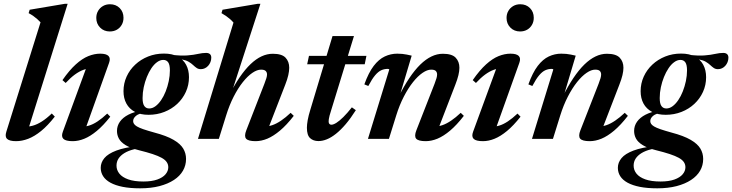

<svg xmlns="http://www.w3.org/2000/svg" viewBox="-20 -735 3874 1016"><path d="M194.5 -617Q185.5 -626.5 176.5 -634.5Q167.5 -642.5 156.5 -650.2Q145.5 -658 131.5 -665.5L137 -683.5L324 -715H338L126 -39.5L108.5 -65.5Q130 -63.5 153 -69.8Q176 -76 201.2 -92Q226.5 -108 254 -134.5L270 -118Q232.5 -70 197.2 -41.5Q162 -13 129 -0.5Q96 12 65.5 12Q30.5 12 17.8 0.2Q5 -11.5 13.5 -38Z M312.5 -38 443 -393.5 465 -372.5Q443.5 -373.5 421.5 -365.5Q399.5 -357.5 376.2 -340.5Q353 -323.5 327.5 -296L310.5 -311Q347 -363.5 381 -394.2Q415 -425 447.2 -438Q479.5 -451 510 -451Q542.5 -451 554.2 -438.8Q566 -426.5 557 -402L426.5 -37L406 -65Q427.5 -63.5 449.8 -70Q472 -76.5 496.2 -92.5Q520.5 -108.5 547.5 -134L563.5 -117.5Q526.5 -70.5 492 -42Q457.5 -13.5 426 -0.8Q394.5 12 364.5 12Q328 12 315.5 -0.2Q303 -12.5 312.5 -38ZM489.5 -640Q489.5 -661 499 -677.2Q508.5 -693.5 524.8 -703Q541 -712.5 562 -712.5Q593.5 -712.5 613.5 -692.2Q633.5 -672 633.5 -641Q633.5 -620 624.2 -603.8Q615 -587.5 598.8 -578Q582.5 -568.5 561 -568.5Q530 -568.5 509.8 -589Q489.5 -609.5 489.5 -640Z M1042.5 -369Q1030 -369 1020.8 -375.2Q1011.5 -381.5 1001.8 -390.8Q992 -400 978.5 -408Q965 -416 944.5 -420Q924 -424 893 -420L888 -445Q939.5 -439 972.5 -441.8Q1005.5 -444.5 1028.2 -449.8Q1051 -455 1071 -455Q1083.5 -455 1090.8 -448.8Q1098 -442.5 1098 -430Q1098 -417.5 1093.5 -406.2Q1089 -395 1081.5 -386.8Q1074 -378.5 1064.2 -373.8Q1054.5 -369 1042.5 -369ZM769.5 -161Q786.5 -161 802.5 -172.8Q818.5 -184.5 832.5 -205Q846.5 -225.5 856.8 -251.5Q867 -277.5 873 -306Q879 -334.5 879 -362.5Q879 -392.5 870 -405.2Q861 -418 844 -418Q827.5 -418 811.2 -406.2Q795 -394.5 781.2 -374Q767.5 -353.5 757 -327.5Q746.5 -301.5 740.5 -273Q734.5 -244.5 734.5 -216Q734.5 -186.5 743.8 -173.8Q753 -161 769.5 -161ZM847.5 -451.5Q891 -451.5 920.5 -435.8Q950 -420 965 -392Q980 -364 980 -326.5Q980 -285 963.5 -248.8Q947 -212.5 917.8 -185.2Q888.5 -158 849.8 -142.8Q811 -127.5 766 -127.5Q723 -127.5 693.5 -143.2Q664 -159 648.8 -187Q633.5 -215 633.5 -252.5Q633.5 -293.5 650 -329.8Q666.5 -366 695.8 -393.2Q725 -420.5 763.8 -436Q802.5 -451.5 847.5 -451.5ZM721.5 261.5Q668.5 261.5 629.5 253.8Q590.5 246 564.5 231.8Q538.5 217.5 525.8 197.5Q513 177.5 513 153Q513 125 532.2 101.8Q551.5 78.5 595.5 61.8Q639.5 45 714.5 37H759L757.5 45.5Q719 47.5 689 55Q659 62.5 638.5 75Q618 87.5 607.2 104Q596.5 120.5 596.5 141.5Q596.5 165 611.8 184Q627 203 658.5 214.2Q690 225.5 738.5 225.5Q783 225.5 812.2 215Q841.5 204.5 856 187.2Q870.5 170 870.5 150Q870.5 135 862.2 122.8Q854 110.5 835.5 100.2Q817 90 787.5 80.2Q758 70.5 715.5 60Q669.5 48.5 644.2 32.8Q619 17 609 -1.8Q599 -20.5 599 -42Q599 -69 614.5 -91Q630 -113 659.5 -128.2Q689 -143.5 730.5 -149.5L747.5 -138Q715 -135 699.8 -122.2Q684.5 -109.5 684.5 -94Q684.5 -87 688.8 -80Q693 -73 704.5 -66Q716 -59 738.5 -51.2Q761 -43.5 797 -33.5Q861.5 -16.5 898 4.8Q934.5 26 949.5 51Q964.5 76 964.5 106Q964.5 140 948.2 168.2Q932 196.5 900.5 217.2Q869 238 824 249.8Q779 261.5 721.5 261.5Z M1176.5 -123.5 1138 0H1027.5L1215.5 -615.5Q1207 -625.5 1197.5 -633.8Q1188 -642 1177 -649.8Q1166 -657.5 1152 -665.5L1157.5 -683.5L1344.5 -715H1358L1198 -221.5L1191.5 -227.5Q1219.5 -284 1248.2 -326Q1277 -368 1305.8 -395.5Q1334.5 -423 1364 -436.8Q1393.5 -450.5 1423.5 -450.5Q1471.5 -450.5 1491 -429.8Q1510.5 -409 1510.5 -376.5Q1510.5 -359.5 1505.5 -337.2Q1500.5 -315 1489.5 -287L1392.5 -37L1379.5 -65.5Q1400 -65.5 1421.8 -73Q1443.5 -80.5 1467.5 -96.8Q1491.5 -113 1518 -138L1534.5 -122Q1496.5 -73 1461.5 -43.8Q1426.5 -14.5 1394.8 -1.2Q1363 12 1332.5 12Q1293.5 12 1282.2 -1.2Q1271 -14.5 1283.5 -46L1379 -291.5Q1386 -310 1389.5 -321.2Q1393 -332.5 1393 -341Q1393 -352.5 1385.8 -359.5Q1378.5 -366.5 1361.5 -366.5Q1340.5 -366.5 1315.5 -349.5Q1290.5 -332.5 1265 -300.5Q1239.5 -268.5 1216.5 -223.5Q1193.5 -178.5 1176.5 -123.5Z M1605.5 -395 1615 -439.5H1919L1910 -395ZM1733 -153.5Q1727 -135 1724 -123.5Q1721 -112 1720 -104.8Q1719 -97.5 1719 -92.5Q1719 -83.5 1723 -79.2Q1727 -75 1733.5 -75Q1744 -75 1760 -85Q1776 -95 1796.8 -115.5Q1817.5 -136 1842 -167L1863 -152Q1835.5 -108.5 1809 -77.5Q1782.5 -46.5 1757.5 -26.8Q1732.5 -7 1709.5 2.2Q1686.5 11.5 1665 11.5Q1638 11.5 1621 -4Q1604 -19.5 1604 -59Q1604 -75 1608.2 -99.2Q1612.5 -123.5 1622.5 -155.5L1739.5 -544H1853Z M1929 -280 1908 -288.5Q1930.5 -351 1957.5 -386.2Q1984.5 -421.5 2016 -436.2Q2047.5 -451 2082 -451Q2096.5 -451 2108.5 -449.8Q2120.5 -448.5 2132.5 -446.2Q2144.5 -444 2158.5 -440.5L2091.5 -216L2088 -220.5Q2117 -278.5 2146 -321.8Q2175 -365 2204.2 -393.5Q2233.5 -422 2263.2 -436.2Q2293 -450.5 2323.5 -450.5Q2371.5 -450.5 2391.2 -429.8Q2411 -409 2411 -376.5Q2411 -359.5 2405.8 -337.2Q2400.5 -315 2389.5 -287L2293 -37L2280 -65.5Q2300.5 -65.5 2322 -73Q2343.5 -80.5 2367.5 -96.8Q2391.5 -113 2418 -138L2434.5 -122Q2396.5 -73 2361.8 -43.8Q2327 -14.5 2295 -1.2Q2263 12 2233 12Q2193.5 12 2182.2 -1.2Q2171 -14.5 2183.5 -46L2279.5 -291.5Q2286.5 -310 2289.8 -321.2Q2293 -332.5 2293 -341Q2293 -352.5 2286 -359.5Q2279 -366.5 2261.5 -366.5Q2241 -366.5 2216 -349.5Q2191 -332.5 2165.5 -300.5Q2140 -268.5 2116.8 -223.5Q2093.5 -178.5 2076.5 -123.5L2038 0H1927L2040 -367.5Q2038.5 -368.5 2036.8 -369.5Q2035 -370.5 2032 -370.5Q2014 -370.5 1998 -363.5Q1982 -356.5 1965.5 -337.2Q1949 -318 1929 -280Z M2483.5 -38 2614 -393.5 2636 -372.5Q2614.5 -373.5 2592.5 -365.5Q2570.5 -357.5 2547.2 -340.5Q2524 -323.5 2498.5 -296L2481.5 -311Q2518 -363.5 2552 -394.2Q2586 -425 2618.2 -438Q2650.5 -451 2681 -451Q2713.5 -451 2725.2 -438.8Q2737 -426.5 2728 -402L2597.5 -37L2577 -65Q2598.5 -63.5 2620.8 -70Q2643 -76.5 2667.2 -92.5Q2691.5 -108.5 2718.5 -134L2734.5 -117.5Q2697.5 -70.5 2663 -42Q2628.5 -13.5 2597 -0.8Q2565.5 12 2535.5 12Q2499 12 2486.5 -0.2Q2474 -12.5 2483.5 -38ZM2660.5 -640Q2660.5 -661 2670 -677.2Q2679.5 -693.5 2695.8 -703Q2712 -712.5 2733 -712.5Q2764.5 -712.5 2784.5 -692.2Q2804.5 -672 2804.5 -641Q2804.5 -620 2795.2 -603.8Q2786 -587.5 2769.8 -578Q2753.5 -568.5 2732 -568.5Q2701 -568.5 2680.8 -589Q2660.5 -609.5 2660.5 -640Z M2797 -280 2776 -288.5Q2798.5 -351 2825.5 -386.2Q2852.5 -421.5 2884 -436.2Q2915.5 -451 2950 -451Q2964.5 -451 2976.5 -449.8Q2988.5 -448.5 3000.5 -446.2Q3012.5 -444 3026.5 -440.5L2959.5 -216L2956 -220.5Q2985 -278.5 3014 -321.8Q3043 -365 3072.2 -393.5Q3101.5 -422 3131.2 -436.2Q3161 -450.5 3191.5 -450.5Q3239.5 -450.5 3259.2 -429.8Q3279 -409 3279 -376.5Q3279 -359.5 3273.8 -337.2Q3268.5 -315 3257.5 -287L3161 -37L3148 -65.5Q3168.5 -65.5 3190 -73Q3211.5 -80.5 3235.5 -96.8Q3259.5 -113 3286 -138L3302.5 -122Q3264.5 -73 3229.8 -43.8Q3195 -14.5 3163 -1.2Q3131 12 3101 12Q3061.5 12 3050.2 -1.2Q3039 -14.5 3051.5 -46L3147.5 -291.5Q3154.5 -310 3157.8 -321.2Q3161 -332.5 3161 -341Q3161 -352.5 3154 -359.5Q3147 -366.5 3129.5 -366.5Q3109 -366.5 3084 -349.5Q3059 -332.5 3033.5 -300.5Q3008 -268.5 2984.8 -223.5Q2961.5 -178.5 2944.5 -123.5L2906 0H2795L2908 -367.5Q2906.5 -368.5 2904.8 -369.5Q2903 -370.5 2900 -370.5Q2882 -370.5 2866 -363.5Q2850 -356.5 2833.5 -337.2Q2817 -318 2797 -280Z M3779 -369Q3766.5 -369 3757.2 -375.2Q3748 -381.5 3738.2 -390.8Q3728.5 -400 3715 -408Q3701.5 -416 3681 -420Q3660.5 -424 3629.5 -420L3624.5 -445Q3676 -439 3709 -441.8Q3742 -444.5 3764.8 -449.8Q3787.5 -455 3807.5 -455Q3820 -455 3827.2 -448.8Q3834.5 -442.5 3834.5 -430Q3834.5 -417.5 3830 -406.2Q3825.5 -395 3818 -386.8Q3810.5 -378.5 3800.8 -373.8Q3791 -369 3779 -369ZM3506 -161Q3523 -161 3539 -172.8Q3555 -184.5 3569 -205Q3583 -225.5 3593.2 -251.5Q3603.5 -277.5 3609.5 -306Q3615.5 -334.5 3615.5 -362.5Q3615.5 -392.5 3606.5 -405.2Q3597.5 -418 3580.5 -418Q3564 -418 3547.8 -406.2Q3531.5 -394.5 3517.8 -374Q3504 -353.5 3493.5 -327.5Q3483 -301.5 3477 -273Q3471 -244.5 3471 -216Q3471 -186.5 3480.2 -173.8Q3489.5 -161 3506 -161ZM3584 -451.5Q3627.5 -451.5 3657 -435.8Q3686.5 -420 3701.5 -392Q3716.5 -364 3716.5 -326.5Q3716.5 -285 3700 -248.8Q3683.5 -212.5 3654.2 -185.2Q3625 -158 3586.2 -142.8Q3547.5 -127.5 3502.5 -127.5Q3459.5 -127.5 3430 -143.2Q3400.5 -159 3385.2 -187Q3370 -215 3370 -252.5Q3370 -293.5 3386.5 -329.8Q3403 -366 3432.2 -393.2Q3461.5 -420.5 3500.2 -436Q3539 -451.5 3584 -451.5ZM3458 261.5Q3405 261.5 3366 253.8Q3327 246 3301 231.8Q3275 217.5 3262.2 197.5Q3249.5 177.5 3249.5 153Q3249.5 125 3268.8 101.8Q3288 78.5 3332 61.8Q3376 45 3451 37H3495.5L3494 45.5Q3455.5 47.5 3425.5 55Q3395.5 62.5 3375 75Q3354.5 87.5 3343.8 104Q3333 120.5 3333 141.5Q3333 165 3348.2 184Q3363.5 203 3395 214.2Q3426.5 225.5 3475 225.5Q3519.5 225.5 3548.8 215Q3578 204.5 3592.5 187.2Q3607 170 3607 150Q3607 135 3598.8 122.8Q3590.5 110.5 3572 100.2Q3553.5 90 3524 80.2Q3494.5 70.5 3452 60Q3406 48.5 3380.8 32.8Q3355.5 17 3345.5 -1.8Q3335.5 -20.5 3335.5 -42Q3335.5 -69 3351 -91Q3366.5 -113 3396 -128.2Q3425.5 -143.5 3467 -149.5L3484 -138Q3451.5 -135 3436.2 -122.2Q3421 -109.5 3421 -94Q3421 -87 3425.2 -80Q3429.5 -73 3441 -66Q3452.5 -59 3475 -51.2Q3497.5 -43.5 3533.5 -33.5Q3598 -16.5 3634.5 4.8Q3671 26 3686 51Q3701 76 3701 106Q3701 140 3684.8 168.2Q3668.5 196.5 3637 217.2Q3605.5 238 3560.5 249.8Q3515.5 261.5 3458 261.5Z"/></svg>

Font: Newsreader 24pt SemiBold
Style: Italic
Weight: 600
Italic angle: -17°
Designer: Hugues Gentile
Foundry: Production Type
Version: Version 1.003